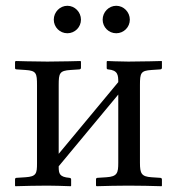

<svg xmlns="http://www.w3.org/2000/svg" viewBox="-20 -642 617 664"><path d="M144 -429C101 -429 35 -431 35 -431L32 -429V-407C32 -403 34 -402.3 38 -402L68 -400C105.7 -397.5 108 -389 108 -347V-77C108 -42 105.7 -31.4 68 -29L37 -27C34 -26.8 32 -25 32 -22V0L33 2C73 1 101 0 144 0C176 0 185 1 225 2L226 0V-21C226 -25 224 -26.6 220 -27C186 -30 183 -41 183 -65V-67L389 -315V-79C389 -44 385.8 -31.4 348 -29L317 -27C314 -26.8 312 -25 312 -22V0L314 2C354 1 381 0 424 0C469 0 499 1 539 2L540 0V-21C540 -25 538 -26.7 534 -27L504 -29C469.2 -31.3 464 -42 464 -79V-348C464 -390 467.1 -397.5 504 -400L534 -402C538 -402.3 540 -404 540 -408V-429L539 -431C539 -431 469 -429 424 -429C396 -429 351 -431 351 -431L349 -429V-407C349 -403 351 -402.3 354 -402C388 -399 389 -382 389 -358L183 -110V-348C183 -389 186 -397.5 224 -400L254 -402C258 -402.3 260 -404 260 -408V-429L258 -431C258 -431 188 -429 144 -429ZM166 -574C166 -548 187 -527 213 -527C239 -527 260 -548 260 -574C260 -600 239 -622 213 -622C187 -622 166 -600 166 -574ZM335 -574C335 -548 356 -527 382 -527C408 -527 429 -548 429 -574C429 -600 408 -622 382 -622C356 -622 335 -600 335 -574Z"/></svg>

Font: Libertinus Serif Display
Style: Regular
Weight: 400
Designer: Philipp H. Poll
Foundry: Khaled Hosny
Version: Version 6.1